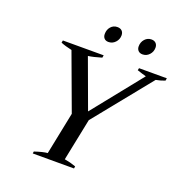

<svg xmlns="http://www.w3.org/2000/svg" viewBox="-154 -1021 1093 1154"><g transform="rotate(20 392.5 -444.0)"><path d="M343 -823Q343 -851 359.5 -869.5Q376 -888 401 -888Q420 -888 430.5 -877.5Q441 -867 441 -849Q441 -823 423 -804Q405 -785 380 -785Q362 -785 352.5 -795.5Q343 -806 343 -823ZM560 -823Q560 -850 577 -869Q594 -888 619 -888Q637 -888 647.5 -877.5Q658 -867 658 -849Q658 -823 640.5 -804Q623 -785 598 -785Q580 -785 570 -795.5Q560 -806 560 -823ZM184 -13Q238 -31 266 -33L321 -304L188 -664Q146 -673 117 -685L120 -700H381L378 -684Q325 -668 293 -664L408 -351L662 -668Q639 -674 604 -686L607 -700H785L782 -684Q753 -673 725 -668L430 -303L375 -33Q412 -27 448 -14L446 0H182Z"/></g></svg>

Font: Trirong Medium
Style: Italic
Weight: 500
Italic angle: -12°
Designer: Katatrad Team
Foundry: CadsonDemak
Version: Version 1.001